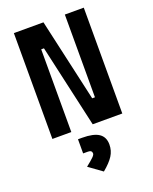

<svg xmlns="http://www.w3.org/2000/svg" viewBox="-177 -789 941 1182"><g transform="rotate(-20 293.0 -198.0)"><path d="M328.1 0 206.1 -542H188V0H64V-693.4H257.8L379.9 -151.4H397.9V-693.4H522V0ZM293.5 296.9 206.1 233.9Q242.2 205.1 255.6 191.7Q269 178.2 269 169.4Q269 148.4 243.2 148.4H211.4V55.7H238.3Q312.5 55.7 347.4 79.1Q382.3 102.5 382.3 151.9Q382.3 192.4 361.1 225.6Q339.8 258.8 293.5 296.9Z"/></g></svg>

Font: Cascadia Mono
Style: Bold
Weight: 700
Monospace: yes
Designer: Aaron Bell
Foundry: Saja Typeworks
Version: Version 2404.023; ttfautohint (v1.8.4)